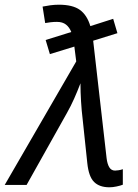

<svg xmlns="http://www.w3.org/2000/svg" viewBox="-76 -786 587 816"><path d="M389 10Q347 10 324 -12.5Q301 -35 295 -93L275 -282Q271 -314 268.5 -354.5Q266 -395 266 -432Q253 -398 239 -366.5Q225 -335 208 -305L37 0H-56L248 -525L240 -588L136 -556L118 -616L227 -650Q219 -670 204.5 -681.5Q190 -693 166 -693Q152 -693 139.5 -691.5Q127 -690 116 -688L105 -758Q119 -761 137.5 -763.5Q156 -766 174 -766Q233 -766 263.5 -744Q294 -722 308 -675L405 -706L423 -645L320 -613L377 -114Q380 -89 388.5 -75Q397 -61 413 -61Q419 -61 428.5 -62.5Q438 -64 446 -67V-1Q436 3 419.5 6.5Q403 10 389 10Z"/></svg>

Font: Noto IKEA Latin
Style: Italic
Weight: 400
Italic angle: -12°
Designer: Monotype Design Team
Foundry: Monotype Imaging Inc.
Version: Version 1.0